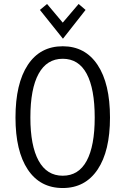

<svg xmlns="http://www.w3.org/2000/svg" viewBox="-20 -937 631 967"><path d="M296 10Q182 10 120 -83Q58 -176 58 -345Q58 -516 120 -610Q182 -704 296 -704Q409 -704 471.5 -610Q534 -516 534 -345Q534 -176 471.5 -83Q409 10 296 10ZM296 -52Q376 -52 416.5 -127Q457 -202 457 -345Q457 -490 416.5 -565.5Q376 -641 296 -641Q216 -641 174.5 -565.5Q133 -490 133 -345Q133 -203 174.5 -127.5Q216 -52 296 -52ZM297 -742 181 -887 217 -917 296 -823 376 -917 411 -887Z"/></svg>

Font: Ubuntu Sans Condensed
Style: Regular
Weight: 400
Width: 3
Designer: Dalton Maag Ltd
Foundry: Dalton Maag Ltd
Version: Version 1.006; ttfautohint (v1.8.4.7-5d5b)